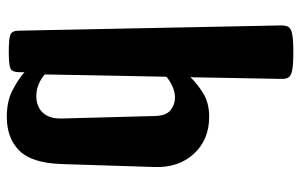

<svg xmlns="http://www.w3.org/2000/svg" viewBox="-180 -702 888 568"><g transform="rotate(90 264.0 -418.0)"><path d="M134.3 0Q93.3 0 82.3 -4.9Q71.3 -9.8 70.8 -27.8L55.2 -806.2Q55.2 -820.3 60.1 -827.9Q64.9 -835.4 82 -838.6Q99.1 -841.8 134.3 -841.8Q169.9 -841.8 186.8 -838.6Q203.6 -835.4 208.7 -827.9Q213.9 -820.3 213.4 -806.2L208.5 -537.1Q224.6 -555.2 254.2 -574Q283.7 -592.8 325.2 -592.8Q393.6 -592.8 435.1 -547.4Q476.6 -502 474.1 -431.2L465.3 -156.2Q462.4 -67.9 425.5 -31Q388.7 5.9 325.7 5.9Q279.8 5.9 247.1 -11Q214.4 -27.8 193.8 -46.4L193.4 -27.8Q192.9 -9.8 182.4 -4.9Q171.9 0 134.3 0ZM268.1 -491.7Q251.5 -491.7 234.9 -483.9Q218.3 -476.1 207 -466.3L200.2 -106.4Q210.9 -96.7 227.5 -89.1Q244.1 -81.5 264.6 -81.5Q295.9 -81.5 313.7 -101.1Q331.5 -120.6 330.6 -156.2L323.2 -431.2Q322.8 -464.8 306.2 -478.3Q289.6 -491.7 268.1 -491.7Z"/></g></svg>

Font: Denk One
Style: Regular
Weight: 400
Designer: Irina Smirnova, Eben Sorkin
Foundry: Sorkin Type Co.f
Version: Version 1.004; ttfautohint (v1.8.4.7-5d5b);gftools[0.9.23]